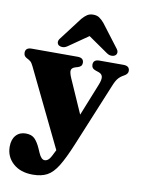

<svg xmlns="http://www.w3.org/2000/svg" viewBox="-103 -806 816 1108"><g transform="rotate(10 305.0 -252.0)"><path d="M377.5 18.5Q342 104.5 313.2 151Q284.5 197.5 251 215.2Q217.5 233 167.5 233Q95 233 52 194.2Q9 155.5 9 96.5Q9 54.5 30.5 30.2Q52 6 88 6Q123.5 6 142 26Q160.5 46 175 79.5L185.5 103.5Q201 139 221 139Q233.5 139 244.8 128Q256 117 277.5 70.5L57.5 -383.5Q49 -401.5 40.5 -408.8Q32 -416 18.5 -422.5Q-0.5 -431.5 -0.5 -452Q-0.5 -482 36 -482H305Q341 -482 341 -452Q341 -430.5 316.5 -423.5L303 -419.5Q283 -413.5 279.5 -400Q276 -386.5 290 -354L377.5 -155.5L453 -344Q466 -376 462.5 -392.8Q459 -409.5 438.5 -416L422 -421.5Q397 -429.5 397 -452Q397 -482 433 -482H573.5Q610 -482 610 -452Q610 -434 587.5 -422Q569 -412.5 556 -398Q543 -383.5 530 -351ZM519 -529Q510.5 -522 496.5 -521.8Q482.5 -521.5 468 -531.5L352.5 -611.5L237 -531.5Q222.5 -521.5 208.5 -521.8Q194.5 -522 185.5 -529Q178 -535.5 177.8 -546.5Q177.5 -557.5 189 -571L287.5 -700.5Q302.5 -718 317 -727.5Q331.5 -737 352.5 -737Q373.5 -737 387.8 -727.5Q402 -718 417 -700.5L515.5 -571Q527 -557.5 526.8 -546.5Q526.5 -535.5 519 -529Z"/></g></svg>

Font: Fraunces 9pt S000 Black
Style: Regular
Weight: 900
Version: Version 1.000; ttfautohint (v1.8.3)